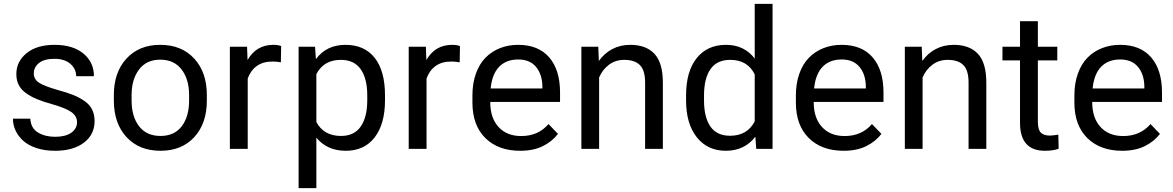

<svg xmlns="http://www.w3.org/2000/svg" viewBox="-20 -770 6068 993"><path d="M378.4 -137.7Q378.4 -168.9 350.1 -189.7Q321.8 -210.4 250 -231Q203.1 -244.1 171.6 -257.1Q140.1 -270 114.5 -288.3Q88.9 -306.6 76.7 -330.8Q64.5 -355 64.5 -387.2Q64.5 -451.7 117.4 -494.9Q170.4 -538.1 262.2 -538.1Q357.4 -538.1 411.6 -492.9Q465.8 -447.8 465.8 -376H374Q374 -413.6 344 -439.7Q314 -465.8 261.2 -465.8Q208.5 -465.8 181.6 -444.1Q154.8 -422.4 154.8 -390.6Q154.8 -360.4 180.9 -342.8Q207 -325.2 279.8 -304.2Q327.1 -291.5 358.6 -278.8Q390.1 -266.1 417 -247.6Q443.8 -229 456.5 -203.4Q469.2 -177.7 469.2 -143.6Q469.2 -74.2 414.1 -32.2Q358.9 9.8 264.6 9.8Q211.4 9.8 168.9 -4.2Q126.5 -18.1 100.3 -41.7Q74.2 -65.4 60.5 -94.7Q46.9 -124 46.9 -156.2H136.7Q139.6 -106.9 176.5 -84.7Q213.4 -62.5 265.1 -62.5Q318.4 -62.5 348.4 -83.5Q378.4 -104.5 378.4 -137.7Z M568.8 -250V-278.3Q568.8 -396 634 -467Q699.2 -538.1 808.6 -538.1Q919.4 -538.1 984.6 -467Q1049.8 -396 1049.8 -278.3V-250Q1049.8 -131.8 984.9 -61Q919.9 9.8 810.1 9.8Q699.7 9.8 634.3 -61Q568.8 -131.8 568.8 -250ZM660.6 -278.3V-250Q660.6 -167.5 699.2 -117.2Q737.8 -66.9 810.1 -66.9Q881.8 -66.9 919.9 -116.9Q958 -167 958 -250V-278.3Q958 -359.9 919.2 -410.6Q880.4 -461.4 808.6 -461.4Q737.8 -461.4 699.2 -410.6Q660.6 -359.9 660.6 -278.3Z M1168.9 0V-528.3H1257.8L1260.3 -459.5Q1305.2 -538.1 1393.6 -538.1Q1418.5 -538.1 1434.1 -531.7L1432.6 -447.8Q1410.6 -451.7 1388.7 -451.7Q1339.8 -451.7 1307.9 -428.5Q1275.9 -405.3 1261.2 -363.8V0Z M1616.2 203.1H1524.4V-528.3H1609.4L1613.8 -464.4Q1668.9 -538.1 1766.6 -538.1Q1865.2 -538.1 1918.2 -470.5Q1971.2 -402.8 1971.2 -276.9V-251Q1971.2 -129.4 1918 -59.8Q1864.7 9.8 1768.1 9.8Q1671.9 9.8 1616.2 -58.1ZM1742.7 -460.4Q1654.3 -460.4 1616.2 -386.7V-138.7Q1654.8 -66.9 1743.7 -66.9Q1812 -66.9 1845.7 -115.7Q1879.4 -164.6 1879.4 -251V-276.9Q1879.4 -363.8 1845.5 -412.1Q1811.5 -460.4 1742.7 -460.4Z M2093.8 0V-528.3H2182.6L2185.1 -459.5Q2230 -538.1 2318.4 -538.1Q2343.3 -538.1 2358.9 -531.7L2357.4 -447.8Q2335.4 -451.7 2313.5 -451.7Q2264.6 -451.7 2232.7 -428.5Q2200.7 -405.3 2186 -363.8V0Z M2423.3 -239.7V-275.9Q2423.3 -339.4 2441.4 -389.6Q2459.5 -439.9 2491.5 -472.2Q2523.4 -504.4 2566.4 -521.2Q2609.4 -538.1 2659.7 -538.1Q2764.6 -538.1 2820.6 -473.1Q2876.5 -408.2 2876.5 -291.5V-242.7H2515.6V-240.7Q2515.6 -159.7 2558.6 -113Q2601.6 -66.4 2675.3 -66.4Q2763.7 -66.4 2816.9 -128.4L2865.7 -77.6Q2836.9 -39.1 2788.1 -14.6Q2739.3 9.8 2670.4 9.8Q2556.6 9.8 2490 -56.2Q2423.3 -122.1 2423.3 -239.7ZM2517.6 -312.5H2785.2V-323.2Q2784.2 -385.3 2752.4 -423.8Q2720.7 -462.4 2660.2 -462.4Q2598.1 -462.4 2561.5 -424.6Q2524.9 -386.7 2517.6 -312.5Z M3078.6 0H2986.8V-528.3H3074.2L3077.1 -454.6Q3105.5 -494.6 3147 -516.4Q3188.5 -538.1 3239.7 -538.1Q3321.3 -538.1 3364.7 -491.7Q3408.2 -445.3 3408.2 -342.3V0H3316.4V-342.8Q3316.4 -406.7 3289.3 -433.6Q3262.2 -460.4 3208.5 -460.4Q3163.1 -460.4 3129.6 -435.3Q3096.2 -410.2 3078.6 -369.6Z M3528.3 -250.5V-276.4Q3528.3 -400.9 3583.3 -469.5Q3638.2 -538.1 3734.9 -538.1Q3828.6 -538.1 3883.3 -467.3V-750H3975.6V0H3891.1L3886.7 -63Q3830.6 9.8 3733.9 9.8Q3639.2 9.8 3583.7 -60.1Q3528.3 -129.9 3528.3 -250.5ZM3621.1 -276.4V-250.5Q3621.1 -163.6 3654.1 -115.7Q3687 -67.9 3755.9 -67.9Q3844.7 -67.9 3883.3 -142.1V-385.3Q3846.2 -460.4 3756.8 -460.4Q3687.5 -460.4 3654.3 -412.1Q3621.1 -363.8 3621.1 -276.4Z M4096.2 -239.7V-275.9Q4096.2 -339.4 4114.3 -389.6Q4132.3 -439.9 4164.3 -472.2Q4196.3 -504.4 4239.3 -521.2Q4282.2 -538.1 4332.5 -538.1Q4437.5 -538.1 4493.4 -473.1Q4549.3 -408.2 4549.3 -291.5V-242.7H4188.5V-240.7Q4188.5 -159.7 4231.4 -113Q4274.4 -66.4 4348.1 -66.4Q4436.5 -66.4 4489.7 -128.4L4538.6 -77.6Q4509.8 -39.1 4460.9 -14.6Q4412.1 9.8 4343.3 9.8Q4229.5 9.8 4162.8 -56.2Q4096.2 -122.1 4096.2 -239.7ZM4190.4 -312.5H4458V-323.2Q4457 -385.3 4425.3 -423.8Q4393.6 -462.4 4333 -462.4Q4271 -462.4 4234.4 -424.6Q4197.8 -386.7 4190.4 -312.5Z M4751.5 0H4659.7V-528.3H4747.1L4750 -454.6Q4778.3 -494.6 4819.8 -516.4Q4861.3 -538.1 4912.6 -538.1Q4994.1 -538.1 5037.6 -491.7Q5081.1 -445.3 5081.1 -342.3V0H4989.3V-342.8Q4989.3 -406.7 4962.2 -433.6Q4935.1 -460.4 4881.3 -460.4Q4835.9 -460.4 4802.5 -435.3Q4769 -410.2 4751.5 -369.6Z M5164.6 -457.5V-528.3H5255.4V-660.2H5347.7V-528.3H5448.2V-457.5H5347.7V-140.1Q5347.7 -98.6 5363.5 -83.7Q5379.4 -68.8 5409.2 -68.8Q5425.3 -68.8 5453.6 -73.7L5455.1 -0.5Q5425.3 9.8 5383.8 9.8Q5255.4 9.8 5255.4 -135.3V-457.5Z M5536.6 -239.7V-275.9Q5536.6 -339.4 5554.7 -389.6Q5572.8 -439.9 5604.7 -472.2Q5636.7 -504.4 5679.7 -521.2Q5722.7 -538.1 5772.9 -538.1Q5877.9 -538.1 5933.8 -473.1Q5989.7 -408.2 5989.7 -291.5V-242.7H5628.9V-240.7Q5628.9 -159.7 5671.9 -113Q5714.8 -66.4 5788.6 -66.4Q5877 -66.4 5930.2 -128.4L5979 -77.6Q5950.2 -39.1 5901.4 -14.6Q5852.5 9.8 5783.7 9.8Q5669.9 9.8 5603.3 -56.2Q5536.6 -122.1 5536.6 -239.7ZM5630.9 -312.5H5898.4V-323.2Q5897.5 -385.3 5865.7 -423.8Q5834 -462.4 5773.4 -462.4Q5711.4 -462.4 5674.8 -424.6Q5638.2 -386.7 5630.9 -312.5Z"/></svg>

Font: Bert Sans Medium
Style: Regular
Weight: 500
Designer: Christian Robertson, Adam Twardoch, & Cristiano Sobral
Foundry: Google
Version: Version 12.135;January 10, 2020;FontCreator 12.0.0.2547 64-b